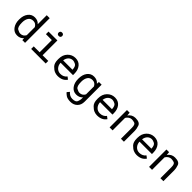

<svg xmlns="http://www.w3.org/2000/svg" viewBox="336 -2335 4129 4129"><g transform="rotate(45 2400.5 -271.0)"><path d="M423.3 -387.7Q383.3 -461.4 306.6 -461.4Q230 -461.4 194.1 -406.5Q158.2 -351.6 158.2 -268.6V-258.3Q158.2 -127 210.7 -96.9Q263.2 -66.9 300.8 -66.9Q384.3 -66.9 423.3 -142.6ZM67.9 -258.3V-268.6Q67.9 -388.2 125.7 -463.1Q183.6 -538.1 276.9 -538.1Q370.1 -538.1 423.3 -476.1V-750H513.7V0H430.7L426.8 -55.7Q373 9.8 278.3 9.8Q183.6 9.8 125.7 -66.9Q67.9 -143.6 67.9 -258.3Z M880.6 -630.1Q867.2 -644.5 867.2 -667Q867.2 -689.5 880.6 -704.8Q894 -720.2 921.4 -720.2Q948.7 -720.2 962.2 -704.8Q975.6 -689.5 975.6 -667Q975.6 -644.5 962.2 -630.1Q948.7 -615.7 921.4 -615.7Q894 -615.7 880.6 -630.1ZM699.2 -528.3H969.2V-78.1H1141.6V0H699.2V-78.1H878.9V-449.7H699.2Z M1510.7 -463.9Q1451.2 -463.9 1410.4 -423.8Q1369.6 -383.8 1359.4 -312.5H1643.6V-319.3Q1638.2 -415 1590.1 -439.5Q1542 -463.9 1510.7 -463.9ZM1727.1 -92.3Q1659.2 9.8 1509.8 9.8Q1462.9 9.8 1416.3 -9.3Q1369.6 -28.3 1317.9 -81.5Q1266.1 -134.8 1266.1 -245.6V-266.1Q1266.1 -389.2 1338.6 -463.6Q1411.1 -538.1 1514.2 -538.1Q1617.2 -538.1 1675.5 -466.3Q1733.9 -394.5 1733.9 -278.8V-238.3H1356.4Q1359.4 -164.1 1405.3 -114Q1451.2 -64 1523.4 -64Q1616.7 -64 1671.9 -135.3Z M2224.1 -386.2Q2184.1 -461.4 2107.4 -461.4Q2030.3 -461.4 1994.6 -406.7Q1959 -352.1 1959 -268.6V-258.3Q1959 -127 2011.2 -96.9Q2063.5 -66.9 2101.1 -66.9Q2184.6 -66.9 2224.1 -144ZM1868.7 -258.3V-268.6Q1868.7 -389.2 1925.8 -463.6Q1982.9 -538.1 2078.6 -538.1Q2174.3 -538.1 2228 -470.7L2232.4 -528.3H2314.5V-11.2Q2314.5 90.8 2253.2 149.4Q2191.9 208 2099.6 208Q2006.8 208 1960 175.3Q1913.1 142.6 1895 116.7L1941.9 62.5Q2001.5 134.3 2084 134.3Q2184.6 134.3 2204.3 80.8Q2224.1 27.3 2224.1 -6.8V-52.2Q2169.9 9.8 2076.7 9.8Q1982.9 9.8 1925.8 -66.4Q1868.7 -142.6 1868.7 -258.3Z M2710.9 -463.9Q2651.4 -463.9 2610.6 -423.8Q2569.8 -383.8 2559.6 -312.5H2843.8V-319.3Q2838.4 -415 2790.3 -439.5Q2742.2 -463.9 2710.9 -463.9ZM2927.2 -92.3Q2859.4 9.8 2710 9.8Q2663.1 9.8 2616.5 -9.3Q2569.8 -28.3 2518.1 -81.5Q2466.3 -134.8 2466.3 -245.6V-266.1Q2466.3 -389.2 2538.8 -463.6Q2611.3 -538.1 2714.4 -538.1Q2817.4 -538.1 2875.7 -466.3Q2934.1 -394.5 2934.1 -278.8V-238.3H2556.6Q2559.6 -164.1 2605.5 -114Q2651.4 -64 2723.6 -64Q2816.9 -64 2872.1 -135.3Z M3520.5 -335.4V0H3430.2V-333.5Q3430.2 -433.6 3384.8 -447.5Q3339.4 -461.4 3302.2 -461.4Q3265.1 -461.4 3230.7 -438.7Q3196.3 -416 3175.8 -378.9V0H3085.4V-528.3H3166.5L3172.9 -450.2Q3233.9 -537.1 3337.4 -538.1Q3469.7 -538.1 3495.1 -463.1Q3520.5 -388.2 3520.5 -335.4Z M3911.1 -463.9Q3851.6 -463.9 3810.8 -423.8Q3770 -383.8 3759.8 -312.5H4043.9V-319.3Q4038.6 -415 3990.5 -439.5Q3942.4 -463.9 3911.1 -463.9ZM4127.4 -92.3Q4059.6 9.8 3910.2 9.8Q3863.3 9.8 3816.7 -9.3Q3770 -28.3 3718.3 -81.5Q3666.5 -134.8 3666.5 -245.6V-266.1Q3666.5 -389.2 3739 -463.6Q3811.5 -538.1 3914.6 -538.1Q4017.6 -538.1 4075.9 -466.3Q4134.3 -394.5 4134.3 -278.8V-238.3H3756.8Q3759.8 -164.1 3805.7 -114Q3851.6 -64 3923.8 -64Q4017.1 -64 4072.3 -135.3Z M4720.7 -335.4V0H4630.4V-333.5Q4630.4 -433.6 4585 -447.5Q4539.6 -461.4 4502.4 -461.4Q4465.3 -461.4 4430.9 -438.7Q4396.5 -416 4376 -378.9V0H4285.6V-528.3H4366.7L4373 -450.2Q4434.1 -537.1 4537.6 -538.1Q4669.9 -538.1 4695.3 -463.1Q4720.7 -388.2 4720.7 -335.4Z"/></g></svg>

Font: RobotoMono-Regular
Style: Regular
Weight: 400
Designer: Google
Version: Version 2.000985; 2015; ttfautohint (v1.3)